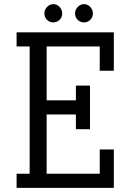

<svg xmlns="http://www.w3.org/2000/svg" viewBox="-20 -906 609 926"><path d="M237.5 -886Q255 -886 267.5 -872.5Q280 -859 280 -841Q280 -823 267.5 -810.5Q255 -798 237 -798Q219 -798 206.5 -810.5Q194 -823 194 -841Q194 -859 207 -872.5Q220 -886 237.5 -886ZM385.5 -886Q403 -886 415.5 -872.5Q428 -859 428 -841Q428 -823 415.5 -810.5Q403 -798 385 -798Q367 -798 354.5 -810.5Q342 -823 342 -841Q342 -859 355 -872.5Q368 -886 385.5 -886ZM414 -493V-283H346V-354H205V-68H461V-185H529V0H60V-68H123V-682H60V-750H529V-565H461V-682H205V-422H346V-493Z"/></svg>

Font: Kelly Slab
Style: Regular
Weight: 400
Designer: Denis Masharov
Foundry: Denis Masharov
Version: Version 1.001